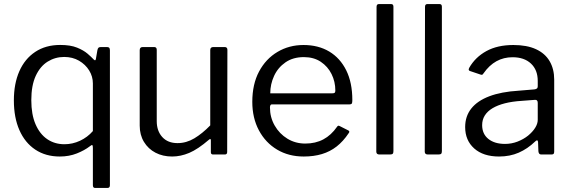

<svg xmlns="http://www.w3.org/2000/svg" viewBox="-20 -762 2825 947"><path d="M506.7 -530Q515.4 -530 518.8 -526.4Q522.1 -522.8 522.1 -513.4V151.7Q522.1 165 510.3 165H448.8Q438.1 165 438.1 151.5V-32.3Q438.1 -44.2 435.2 -46.2Q432.4 -48.2 423 -40.4Q396.7 -20.2 358.7 -5.1Q320.6 10 275 10Q205.2 10 154.1 -24Q103 -58.1 75.7 -120.2Q48.4 -182.2 48.4 -266.9Q48.4 -349.4 75.4 -410.7Q102.4 -472 153.8 -506.1Q205.3 -540.3 276.9 -540.3Q327.7 -540.3 359.8 -527.2Q392 -514.2 411.6 -497.4Q431.1 -480.6 442.2 -468.6Q451.2 -459.3 453 -471.6L460.3 -514Q462.1 -523.1 465.6 -526.5Q469 -530 478 -530ZM438.1 -350.5Q438.1 -384.9 419.8 -414.5Q401.5 -444.1 369.7 -462.6Q337.9 -481.1 296.6 -481.1Q252.3 -481.1 215.3 -458.2Q178.3 -435.3 156.3 -387.9Q134.4 -340.4 134.4 -267.9Q134.4 -197.6 155.3 -149.1Q176.3 -100.6 213 -75.6Q249.7 -50.6 297.7 -50.6Q338 -50.6 374.8 -67.8Q411.5 -85 438.1 -115.5Z M855.7 -56.1Q899 -56.1 938.5 -79.7Q977.9 -103.3 1017 -143.5V-515.5Q1017 -530 1032.6 -530H1087.9Q1101.6 -530 1101.6 -516.3L1100.5 -12.6Q1100.5 0 1089.4 0H1030.7Q1020 0 1020 -11.3V-69.8Q1020 -75.1 1017.9 -76.2Q1015.9 -77.3 1010.9 -73.1Q955.9 -25.8 913.4 -7.9Q871 10 828.9 10Q783 10 747 -8.8Q711 -27.6 690 -62.2Q669.1 -96.8 669.1 -142.5V-514.5Q669.1 -530 684.1 -530H740.2Q753.1 -530 753.1 -516.3V-164.5Q753.1 -116.1 780.4 -86.1Q807.6 -56.1 855.7 -56.1Z M1311.5 -232.3Q1311.5 -183.4 1334.8 -142.8Q1358.1 -102.1 1397.5 -78Q1437 -53.9 1485.5 -53.9Q1536.2 -53.9 1574.9 -74.6Q1613.7 -95.3 1642.4 -136.7Q1645.6 -141.4 1648.4 -141.9Q1651.2 -142.4 1656.1 -139.9L1697.8 -118.8Q1707.1 -114 1699.7 -105Q1673.1 -65.1 1640.6 -39.6Q1608.1 -14.2 1567.8 -2.1Q1527.6 10 1478.1 10Q1403.9 10 1346.8 -24Q1289.7 -58 1257 -119.1Q1224.4 -180.2 1224.4 -259.6Q1224.4 -346.8 1257.8 -409.3Q1291.2 -471.9 1348.6 -505.9Q1405.9 -540 1477 -540Q1550.2 -540 1604 -507.8Q1657.7 -475.6 1687.8 -415Q1717.8 -354.4 1717.8 -268.5Q1717.8 -260.6 1716.4 -254Q1715 -247.4 1703.5 -247.1H1320Q1315.9 -247.1 1313.7 -242.8Q1311.5 -238.4 1311.5 -232.3ZM1617 -301.6Q1627.7 -301.6 1630.9 -304.4Q1634 -307.3 1634 -315.6Q1634 -359 1615.4 -396.6Q1596.8 -434.1 1562.2 -457.2Q1527.7 -480.3 1478.8 -480.3Q1425.4 -480.3 1388.1 -454.5Q1350.7 -428.6 1331.9 -387.6Q1313 -346.6 1313 -301.8Z M1920.5 -16.7Q1920.5 -7.2 1916.9 -3.6Q1913.2 0 1902.8 0H1851.4Q1836 0 1836 -14.1L1837.3 -728.4Q1837.3 -742 1849.1 -742H1909.1Q1920.5 -742 1920.5 -729Z M2159.5 -16.7Q2159.5 -7.2 2155.9 -3.6Q2152.2 0 2141.8 0H2090.4Q2075 0 2075 -14.1L2076.3 -728.4Q2076.3 -742 2088.1 -742H2148.1Q2159.5 -742 2159.5 -729Z M2619.1 -63.7Q2582 -28 2538.5 -9Q2495 10 2441.5 10Q2363.6 10 2318.9 -29.8Q2274.3 -69.7 2274.3 -135.3Q2274.3 -188.5 2304.5 -226.7Q2334.8 -264.9 2393.6 -287.2Q2452.5 -309.5 2537.8 -314.6L2615.8 -321.1Q2622.7 -321.9 2627.5 -325.1Q2632.3 -328.3 2632.3 -335.9V-363Q2632.3 -417.1 2598.9 -448.4Q2565.6 -479.7 2508 -479.7Q2464.6 -479.7 2428.8 -460.1Q2393 -440.4 2364.8 -400.1Q2361.5 -395 2358.8 -393.6Q2356.1 -392.2 2350.1 -394.2L2296.7 -412.2Q2293.3 -414.2 2292 -417.2Q2290.6 -420.1 2294.7 -428.2Q2324.3 -479.9 2378.9 -510Q2433.5 -540 2512 -540Q2578.9 -540 2623.6 -519.4Q2668.4 -498.7 2690.9 -460.3Q2713.5 -421.8 2713.5 -369.2V-14.7Q2713.5 -6.2 2710.5 -3.1Q2707.4 0 2700 0H2649.2Q2642.7 0 2639.4 -4.3Q2636.1 -8.7 2635.5 -16.2L2633.8 -62.3Q2631.5 -76.5 2619.1 -63.7ZM2632.3 -254.4Q2632.3 -271 2618 -269.5L2552.4 -264.5Q2506.3 -261.6 2470.1 -252.4Q2434 -243.1 2409.2 -228.2Q2384.4 -213.3 2371.2 -192.5Q2358.1 -171.7 2358.1 -144.9Q2358.1 -101.4 2388.7 -76.8Q2419.3 -52.2 2470.9 -52.2Q2503.2 -52.2 2532.7 -63.6Q2562.1 -75.1 2584.6 -93Q2607.4 -111.8 2619.8 -131.9Q2632.3 -152 2632.3 -171V-254.4Z"/></svg>

Font: Libre Franklin Thin
Style: Regular
Weight: 100
Designer: Pablo Impallari, Rodrigo Fuenzalida, Nhung Nguyen
Foundry: Impallari Type
Version: Version 3.000